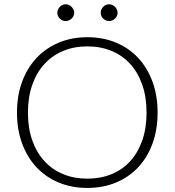

<svg xmlns="http://www.w3.org/2000/svg" viewBox="-20 -894 838 921"><path d="M736 -354Q736 -272 711.5 -205.2Q687 -138.5 642.5 -91.2Q598 -44 536 -18.2Q474 7.5 398.5 7.5Q324 7.5 262 -18.2Q200 -44 155.5 -91.2Q111 -138.5 86.2 -205.2Q61.5 -272 61.5 -354Q61.5 -435.5 86.2 -502.2Q111 -569 155.5 -616.2Q200 -663.5 262 -689.5Q324 -715.5 398.5 -715.5Q474 -715.5 536 -689.8Q598 -664 642.5 -616.5Q687 -569 711.5 -502.2Q736 -435.5 736 -354ZM683 -354Q683 -428 662.5 -487Q642 -546 604.8 -587Q567.5 -628 515 -649.8Q462.5 -671.5 398.5 -671.5Q335.5 -671.5 283.2 -649.8Q231 -628 193.2 -587Q155.5 -546 134.8 -487Q114 -428 114 -354Q114 -279.5 134.8 -220.8Q155.5 -162 193.2 -121Q231 -80 283.2 -58.5Q335.5 -37 398.5 -37Q462.5 -37 515 -58.5Q567.5 -80 604.8 -121Q642 -162 662.5 -220.8Q683 -279.5 683 -354ZM336 -832.5Q336 -824.5 332.5 -817.2Q329 -810 323.5 -804.8Q318 -799.5 310.5 -796.2Q303 -793 295 -793Q287 -793 279.8 -796.2Q272.5 -799.5 267 -804.8Q261.5 -810 258.2 -817.2Q255 -824.5 255 -832.5Q255 -840.5 258.2 -848Q261.5 -855.5 267 -861.2Q272.5 -867 279.8 -870.2Q287 -873.5 295 -873.5Q303 -873.5 310.5 -870.2Q318 -867 323.5 -861.2Q329 -855.5 332.5 -848Q336 -840.5 336 -832.5ZM544 -832.5Q544 -824.5 540.8 -817.2Q537.5 -810 531.8 -804.8Q526 -799.5 518.8 -796.2Q511.5 -793 503.5 -793Q495 -793 487.8 -796.2Q480.5 -799.5 475 -804.8Q469.5 -810 466.2 -817.2Q463 -824.5 463 -832.5Q463 -849 475 -861.2Q487 -873.5 503.5 -873.5Q511.5 -873.5 518.8 -870.2Q526 -867 531.8 -861.2Q537.5 -855.5 540.8 -848Q544 -840.5 544 -832.5Z"/></svg>

Font: o
Style: Regular
Weight: 300
Designer: Lukasz Dziedzic
Foundry: Lukasz Dziedzic
Version: Version 1.104; Western+Polish opensource; ttfautohint (v1.8.